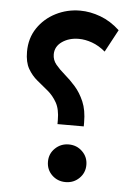

<svg xmlns="http://www.w3.org/2000/svg" viewBox="-50 -715 532 754"><g transform="rotate(5 215.5 -338.0)"><path d="M41.5 -497.6Q41.5 -550.8 68.6 -591.1Q95.7 -631.3 140.1 -653.8Q184.6 -676.3 235.8 -676.3Q275.4 -676.3 316.2 -661.1Q356.9 -646 392.6 -612.8L345.2 -524.4Q319.8 -545.9 292.5 -555.7Q265.1 -565.4 240.2 -565.4Q201.7 -565.4 174.3 -546.4Q147 -527.3 147 -496.1Q147 -474.1 161.4 -456.5Q175.8 -439 197 -420.9Q218.3 -402.8 239.3 -379.2Q260.3 -355.5 274.7 -322Q289.1 -288.6 289.1 -240.2V-224.6H185.5V-240.2Q185.5 -283.2 170.9 -309.1Q156.2 -335 135 -352.5Q113.8 -370.1 92.3 -387.7Q70.8 -405.3 56.2 -430.7Q41.5 -456.1 41.5 -497.6ZM161.1 -74.7Q161.1 -106 183.3 -127.4Q205.6 -148.9 236.8 -148.9Q268.6 -148.9 290.5 -127.4Q312.5 -106 312.5 -74.7Q312.5 -43.5 290.5 -22Q268.6 -0.5 236.8 -0.5Q205.1 -0.5 183.1 -21.7Q161.1 -43 161.1 -74.7Z"/></g></svg>

Font: Vazirmatn UI Medium
Style: Regular
Weight: 500
Designer: Saber Rastikerdar
Foundry: Saber Rastikerdar
Version: Version 33.003